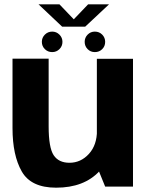

<svg xmlns="http://www.w3.org/2000/svg" viewBox="-20 -865 694 890"><path d="M467.5 0H596.5V-592.5H429V-94.5ZM205.5 -593H38V-271Q38 -145 81 -70Q124 5 240 5Q369.5 5 440.8 -71.5Q512 -148 512 -226L429.5 -260.5Q429.5 -192.5 392 -151.5Q354.5 -110.5 302 -110.5Q252 -110.5 228.8 -145.5Q205.5 -180.5 205.5 -279.5ZM222 -623.5Q241.5 -623.5 255.5 -637.2Q269.5 -651 269.5 -671Q269.5 -690.5 255.5 -704.5Q241.5 -718.5 222 -718.5Q202 -718.5 188 -704.5Q174 -690.5 174 -671Q174 -651 188 -637.2Q202 -623.5 222 -623.5ZM419.5 -623.5Q440 -623.5 453.8 -637.2Q467.5 -651 467.5 -671Q467.5 -690.5 453.8 -704.5Q440 -718.5 419.5 -718.5Q400 -718.5 386.2 -704.5Q372.5 -690.5 372.5 -671Q372.5 -651 386.2 -637.2Q400 -623.5 419.5 -623.5ZM268 -741.5H375L485.5 -845H388.5L322 -775.5L255.5 -845H158.5Z"/></svg>

Font: Anybody Thin
Style: Bold
Weight: 700
Version: Version 1.113;gftools[0.9.25]